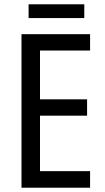

<svg xmlns="http://www.w3.org/2000/svg" viewBox="-20 -873 488 893"><path d="M399 0H80V-714H399V-638H166V-411H385V-335H166V-77H399ZM372 -853V-789H113V-853Z"/></svg>

Font: Noto Sans Thai Condensed
Style: Regular
Weight: 400
Width: 3
Designer: Monotype Design Team
Foundry: Monotype Imaging Inc.
Version: Version 2.002